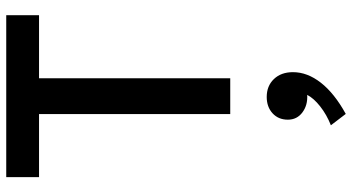

<svg xmlns="http://www.w3.org/2000/svg" viewBox="-270 -470 1101 600"><g transform="rotate(-90 280.0 -169.5)"><path d="M224 0V-597.5H27V-700H533V-597.5H336V0ZM224.5 361 189 314.5Q222 301.5 247.8 281.2Q273.5 261 284 240.5Q252 242.5 229.2 225.5Q206.5 208.5 206.5 180Q206.5 150.5 226.5 132.2Q246.5 114 277.5 114Q312 114 333.5 136.5Q355 159 355 196Q355 241 322 283.2Q289 325.5 224.5 361Z"/></g></svg>

Font: Geologica
Style: Regular
Weight: 400
Designer: Sindre Bremnes, Frode Helland
Foundry: Monokrom Skriftforlag AS
Version: Version 1.010; ttfautohint (v1.8.4.7-5d5b);gftools[0.9.28]